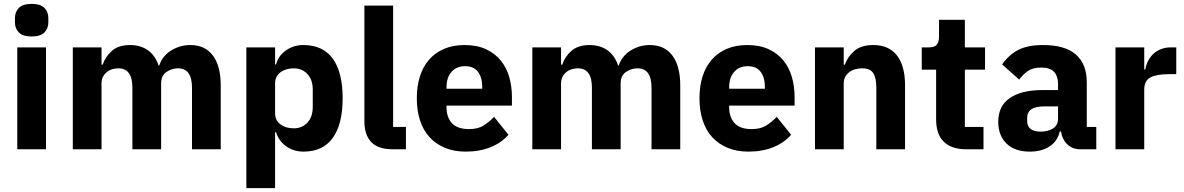

<svg xmlns="http://www.w3.org/2000/svg" viewBox="-20 -769 6101 989"><path d="M143 -581Q98 -581 77.5 -601.5Q57 -622 57 -654V-676Q57 -708 77.5 -728.5Q98 -749 143 -749Q188 -749 208.5 -728.5Q229 -708 229 -676V-654Q229 -622 208.5 -601.5Q188 -581 143 -581ZM69 -525H217V0H69Z M355 0V-525H503V-436H509Q523 -478 557 -507.5Q591 -537 650 -537Q704 -537 742 -510Q780 -483 797 -431H800Q807 -453 821.5 -472.5Q836 -492 857 -506Q878 -520 904 -528.5Q930 -537 960 -537Q1036 -537 1076.5 -483Q1117 -429 1117 -329V0H969V-317Q969 -417 897 -417Q864 -417 837 -398Q810 -379 810 -340V0H662V-317Q662 -417 590 -417Q574 -417 558.5 -412.5Q543 -408 530.5 -398Q518 -388 510.5 -373.5Q503 -359 503 -340V0Z M1249 -525H1397V-437H1402Q1413 -481 1452.5 -509Q1492 -537 1543 -537Q1643 -537 1694 -467Q1745 -397 1745 -263Q1745 -129 1694 -58.5Q1643 12 1543 12Q1517 12 1494 4.5Q1471 -3 1452.5 -16.5Q1434 -30 1421 -48.5Q1408 -67 1402 -88H1397V200H1249ZM1494 -108Q1536 -108 1563.5 -137.5Q1591 -167 1591 -217V-308Q1591 -358 1563.5 -387.5Q1536 -417 1494 -417Q1452 -417 1424.5 -396.5Q1397 -376 1397 -340V-185Q1397 -149 1424.5 -128.5Q1452 -108 1494 -108Z M2004 0Q1928 0 1892.5 -37Q1857 -74 1857 -144V-740H2005V-115H2071V0Z M2379 12Q2319 12 2272 -7.5Q2225 -27 2192.5 -62.5Q2160 -98 2143.5 -149Q2127 -200 2127 -263Q2127 -325 2143 -375.5Q2159 -426 2190.5 -462Q2222 -498 2268 -517.5Q2314 -537 2373 -537Q2438 -537 2484.5 -515Q2531 -493 2560.5 -456Q2590 -419 2603.5 -370.5Q2617 -322 2617 -269V-225H2280V-217Q2280 -165 2308 -134.5Q2336 -104 2396 -104Q2442 -104 2471 -122.5Q2500 -141 2525 -167L2599 -75Q2564 -34 2507.5 -11Q2451 12 2379 12ZM2376 -428Q2331 -428 2305.5 -398.5Q2280 -369 2280 -320V-312H2464V-321Q2464 -369 2442.5 -398.5Q2421 -428 2376 -428Z M2722 0V-525H2870V-436H2876Q2890 -478 2924 -507.5Q2958 -537 3017 -537Q3071 -537 3109 -510Q3147 -483 3164 -431H3167Q3174 -453 3188.5 -472.5Q3203 -492 3224 -506Q3245 -520 3271 -528.5Q3297 -537 3327 -537Q3403 -537 3443.5 -483Q3484 -429 3484 -329V0H3336V-317Q3336 -417 3264 -417Q3231 -417 3204 -398Q3177 -379 3177 -340V0H3029V-317Q3029 -417 2957 -417Q2941 -417 2925.5 -412.5Q2910 -408 2897.5 -398Q2885 -388 2877.5 -373.5Q2870 -359 2870 -340V0Z M3835 12Q3775 12 3728 -7.5Q3681 -27 3648.5 -62.5Q3616 -98 3599.5 -149Q3583 -200 3583 -263Q3583 -325 3599 -375.5Q3615 -426 3646.5 -462Q3678 -498 3724 -517.5Q3770 -537 3829 -537Q3894 -537 3940.5 -515Q3987 -493 4016.5 -456Q4046 -419 4059.5 -370.5Q4073 -322 4073 -269V-225H3736V-217Q3736 -165 3764 -134.5Q3792 -104 3852 -104Q3898 -104 3927 -122.5Q3956 -141 3981 -167L4055 -75Q4020 -34 3963.5 -11Q3907 12 3835 12ZM3832 -428Q3787 -428 3761.5 -398.5Q3736 -369 3736 -320V-312H3920V-321Q3920 -369 3898.5 -398.5Q3877 -428 3832 -428Z M4178 0V-525H4326V-436H4332Q4346 -477 4381 -507Q4416 -537 4478 -537Q4559 -537 4600.5 -483Q4642 -429 4642 -329V0H4494V-317Q4494 -368 4478 -392.5Q4462 -417 4421 -417Q4403 -417 4386 -412.5Q4369 -408 4355.5 -398Q4342 -388 4334 -373.5Q4326 -359 4326 -340V0Z M4958 0Q4881 0 4841.5 -39Q4802 -78 4802 -153V-410H4728V-525H4765Q4795 -525 4806 -539.5Q4817 -554 4817 -581V-667H4950V-525H5054V-410H4950V-115H5046V0Z M5545 0Q5505 0 5478.5 -25Q5452 -50 5445 -92H5439Q5427 -41 5386 -14.5Q5345 12 5285 12Q5206 12 5164 -30Q5122 -72 5122 -141Q5122 -224 5182.5 -264.5Q5243 -305 5347 -305H5430V-338Q5430 -376 5410 -398.5Q5390 -421 5343 -421Q5299 -421 5273 -402Q5247 -383 5230 -359L5142 -437Q5174 -484 5222.5 -510.5Q5271 -537 5354 -537Q5466 -537 5522 -488Q5578 -439 5578 -345V-115H5627V0ZM5340 -91Q5377 -91 5403.5 -107Q5430 -123 5430 -159V-221H5358Q5271 -221 5271 -162V-147Q5271 -118 5289 -104.5Q5307 -91 5340 -91Z M5726 0V-525H5874V-411H5879Q5883 -433 5893 -453.5Q5903 -474 5919.5 -490Q5936 -506 5959 -515.5Q5982 -525 6013 -525H6039V-387H6002Q5937 -387 5905.5 -370Q5874 -353 5874 -307V0Z"/></svg>

Font: IBM Plex Sans Devanagari
Style: Bold
Weight: 700
Designer: Mike Abbink, Paul van der Laan, Pieter van Rosmalen, Erin McLaughlin
Foundry: Bold Monday
Version: Version 1.1